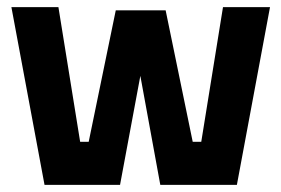

<svg xmlns="http://www.w3.org/2000/svg" viewBox="-20 -519 790 539"><path d="M12 -499H144L205 -121H229L305 -490H445L521 -121H545L606 -499H738L645 0H430L374 -306L317 0H105Z"/></svg>

Font: TypoPRO Titillium Maps
Style: 999 wt
Weight: 900
Designer: Campivisivi
Foundry: Accademia di Belle Arti di Urbino and students of MA course of Visual design
Version: Version 001.001